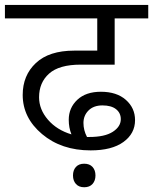

<svg xmlns="http://www.w3.org/2000/svg" viewBox="-35 -645 634 796"><path d="M340.8 -21.5Q219.7 -21.5 139.4 -89.1Q59.1 -156.7 59.1 -251.5Q59.1 -332.5 113.8 -383.8Q168.5 -435.1 272.5 -435.1H368.2V-568.8H-14.6V-624.5H579.6V-568.8H440.4V-377H299.3Q210 -377 168.5 -339.8Q127 -302.7 127 -241.7Q127 -191.4 163.8 -148.7Q200.7 -106 261.2 -87.9Q250 -115.7 250 -148.4Q250 -197.8 285.4 -231.2Q320.8 -264.6 383.3 -264.6Q448.7 -264.6 486.8 -231Q524.9 -197.3 524.9 -147Q524.9 -91.3 476.8 -56.4Q428.7 -21.5 340.8 -21.5ZM335 -77.1Q399.4 -77.1 432.6 -98.6Q465.8 -120.1 465.8 -150.9Q465.8 -176.8 446 -192.4Q426.3 -208 389.6 -208Q353 -208 332 -187Q311 -166 311 -135.3Q311 -105 325.7 -77.1ZM267.6 82.5Q267.6 60.5 279.8 47.1Q292 33.7 314 33.7Q336.4 33.7 348.6 47.1Q360.8 60.5 360.8 82.5Q360.8 104 348.6 117.7Q336.4 131.3 314 131.3Q292 131.3 279.8 117.7Q267.6 104 267.6 82.5Z"/></svg>

Font: Khula Regular
Style: Regular
Weight: 400
Designer: Erin McLaughlin, Steve Matteson
Version: Version 1.000;PS 1.0;hotconv 1.0.72;makeotf.lib2.5.5900